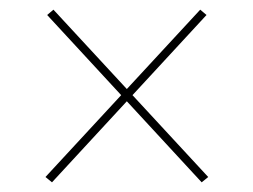

<svg xmlns="http://www.w3.org/2000/svg" viewBox="-20 -511 524 397"><path d="M410.5 -145 397 -134 77.5 -480 90.5 -491ZM74 -145 394 -491 407 -480 87.5 -134Z"/></svg>

Font: Anek Bangla Thin
Style: Regular
Weight: 250
Designer: Sulekha Rajkumar (Bangla), Yesha Goshar (Latin)
Foundry: Ek Type
Version: Version 1.003